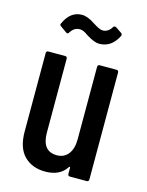

<svg xmlns="http://www.w3.org/2000/svg" viewBox="-109 -772 650 848"><g transform="rotate(15 216.0 -348.5)"><path d="M167 -640Q141 -640 125 -614Q120 -604 111 -611L83 -631Q75 -636 80 -644Q107 -704 160 -704Q186 -704 220 -681Q251 -661 264 -661Q290 -661 305 -686Q311 -695 319 -690L346 -672Q354 -666 350 -658Q321 -600 265 -600Q244 -600 211 -620Q207 -622 201.5 -626Q196 -630 192.5 -632Q189 -634 184.5 -636Q180 -638 176 -639Q172 -640 167 -640ZM283 -499Q283 -509 293 -509H369Q379 -509 379 -499V-10Q379 0 369 0H293Q283 0 283 -10V-39Q282 -43 278 -40Q248 7 181 7Q121 7 84.5 -29.5Q48 -66 48 -141V-499Q48 -509 58 -509H134Q144 -509 144 -499V-162Q144 -76 212 -76Q245 -76 264 -100.5Q283 -125 283 -168Z"/></g></svg>

Font: Barlow Condensed Medium
Style: Regular
Weight: 500
Width: 3
Designer: Jeremy Tribby
Foundry: Tribby Type
Version: Version 1.422;hotconv 1.0.109;makeotfexe 2.5.65596